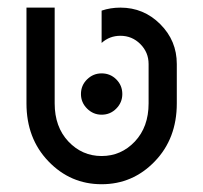

<svg xmlns="http://www.w3.org/2000/svg" viewBox="-20 -469 528 499"><path d="M439.5 -200.2Q439.5 -108.9 382.3 -49.6Q325.2 9.8 244.1 9.8Q163.1 9.8 106 -49.6Q48.8 -108.9 48.8 -200.2V-449.2H122.1V-200.2Q122.1 -139.2 157.7 -101.3Q193.4 -63.5 244.1 -63.5Q294.9 -63.5 330.6 -101.3Q366.2 -139.2 366.2 -200.2V-302.7Q366.2 -333 344.7 -354.5Q323.2 -376 293 -376Q264.6 -376 244.1 -357.4V-441.4Q267.1 -449.2 293 -449.2Q353.5 -449.2 396.5 -406.2Q439.5 -363.3 439.5 -302.7ZM244.1 -170.9Q222.2 -170.9 206.3 -186.8Q190.4 -202.6 190.4 -224.6Q190.4 -247.1 206.3 -262.7Q222.2 -278.3 244.1 -278.3Q266.6 -278.3 282.2 -262.7Q297.9 -247.1 297.9 -224.6Q297.9 -202.6 282.2 -186.8Q266.6 -170.9 244.1 -170.9Z"/></svg>

Font: Catrinity
Style: Regular
Weight: 400
Designer: Alexander Lange
Foundry: High-Logic / Made with FontCreator
Version: Version 2.090;May 20, 2024;FontCreator 15.0.0.2974 64-bit